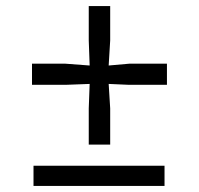

<svg xmlns="http://www.w3.org/2000/svg" viewBox="-20 -636 659 636"><path d="M277 -358 197 -355H86V-425H197L277 -419L274 -502V-616H345V-502L340 -419L408 -425H533V-355H408L340 -358L345 -277V-157H274V-277ZM525 -87V-20H91V-87Z"/></svg>

Font: Grenzecho Serif
Style: Serif-Regular
Weight: 400
Designer: Dan Reynolds
Foundry: Dan Reynolds
Version: Version 1.001; ttfautohint (v1.1) -l 5 -r 5 -G 72 -x 0 -D la